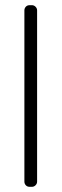

<svg xmlns="http://www.w3.org/2000/svg" viewBox="-20 -720 240 740"><path d="M94 -700H103Q111 -700 117 -694Q123 -688 123 -680V-20Q123 -12 117 -6Q111 0 103 0H94Q85 0 79.5 -6Q74 -12 74 -20V-680Q74 -688 79.5 -694Q85 -700 94 -700Z"/></svg>

Font: Text Me One
Style: Regular
Weight: 400
Designer: Julia Petretta
Foundry: Julia Petretta
Version: Version 1.003